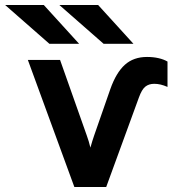

<svg xmlns="http://www.w3.org/2000/svg" viewBox="-84 -752 706 772"><path d="M215 0 28 -511H157.5L265 -207Q269 -196 272.8 -183.5Q276.5 -171 279.5 -158.5Q283 -171 286.8 -183.5Q290.5 -196 294.5 -207L359.5 -393.5Q383 -460 418 -491.5Q453 -523 507 -523Q532.5 -523 553.2 -518.2Q574 -513.5 589.5 -504.5V-402.5Q574.5 -409 561.8 -412Q549 -415 536 -415Q514.5 -415 500.2 -403.5Q486 -392 474.5 -360L343 0ZM114.5 -576 -63.5 -732H92L234 -576ZM332.5 -576 154.5 -732H310.5L452.5 -576Z"/></svg>

Font: Undotted
Style: Bold
Weight: 700
Designer: Delve Withrington, Dave Bailey, Thomas Jockin
Foundry: Delve Fonts LLC
Version: Version 4.000